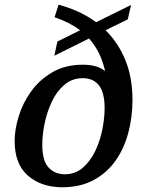

<svg xmlns="http://www.w3.org/2000/svg" viewBox="-20 -783 625 813"><path d="M242 10Q153 9 97.5 -40Q42 -89 42 -186Q42 -235 59.5 -291.5Q77 -348 112.5 -397Q148 -446 202.5 -477.5Q257 -509 331 -509Q392 -509 425 -482Q407 -564 357 -620L210 -547L223 -607L319 -655Q274 -689 211 -710L228 -763Q319 -739 387 -689L535 -762L521 -701L427 -655Q481 -602 511 -528Q541 -454 541 -360Q541 -288 523.5 -221.5Q506 -155 469.5 -103Q433 -51 376.5 -20.5Q320 10 242 10ZM253 -45Q299 -45 331.5 -73.5Q364 -102 384.5 -146Q405 -190 414 -238Q423 -286 423 -325Q423 -391 399 -421.5Q375 -452 331 -452Q285 -452 252 -423.5Q219 -395 198.5 -350.5Q178 -306 168.5 -258Q159 -210 159 -170Q159 -104 184.5 -75Q210 -46 253 -45Z"/></svg>

Font: Noto Serif Medium
Style: Italic
Weight: 500
Italic angle: -12°
Designer: Monotype Design Team
Foundry: Monotype Imaging Inc.
Version: Version 2.014; ttfautohint (v1.8.4.7-5d5b)